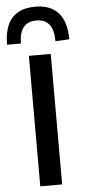

<svg xmlns="http://www.w3.org/2000/svg" viewBox="-90 -1011 467 1045"><g transform="rotate(-5 144.0 -488.0)"><path d="M86.5 0Q86.5 -59 86.5 -113.5Q86.5 -168 86.5 -234.5V-474.5Q86.5 -542.5 86.5 -598Q86.5 -653.5 86.5 -713H206Q206 -653.5 206 -598Q206 -542.5 206 -474.5V-234.5Q206 -168 206 -113.5Q206 -59 206 0ZM237.5 -780Q237.5 -842 213.8 -871.5Q190 -901 144 -901Q97 -901 73.2 -872Q49.5 -843 49.5 -783.5H-26.5Q-26.5 -848 -7.5 -890.8Q11.5 -933.5 49.5 -955Q87.5 -976.5 144 -976.5Q227 -976.5 270.2 -928.2Q313.5 -880 313.5 -783.5Z"/></g></svg>

Font: Commissioner Thin Medium
Style: Regular
Weight: 500
Version: Version 1.000